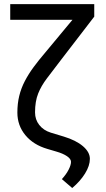

<svg xmlns="http://www.w3.org/2000/svg" viewBox="-20 -739 519 944"><path d="M400.4 -718.8H443.4V-657.2L278.3 -442.4Q239.3 -391.1 210.9 -354Q182.6 -316.9 167.5 -278.8Q152.3 -240.7 152.3 -186.5Q152.3 -150.9 173.1 -124.5Q193.8 -98.1 229.5 -86.9L293.9 -67.4Q353.5 -49.3 387.7 -20.3Q421.9 8.8 421.9 42Q421.9 75.7 398.2 114Q374.5 152.3 335 185.5L284.2 141.6Q305.7 118.2 317.4 95.2Q329.1 72.3 329.1 56.6Q329.1 42.5 309.6 29.1Q290 15.6 255.9 5.9L212.9 -6.8Q144 -26.9 104.7 -74.5Q65.4 -122.1 65.4 -185.5Q65.4 -230 74.7 -267.8Q84 -305.7 102.1 -340.3Q120.1 -375 145.5 -409.4Q170.9 -443.8 203.1 -481.4ZM30.3 -718.8H413.1V-641.6H30.3Z"/></svg>

Font: Inter Display V
Style: Regular
Weight: 400
Designer: Rasmus Andersson
Foundry: rsms
Version: Version 3.015;git-src